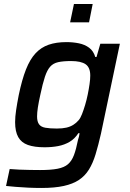

<svg xmlns="http://www.w3.org/2000/svg" viewBox="-20 -727 645 953"><path d="M186 206Q154 206 120.5 204.5Q87 203 58 200.5Q29 198 10 196L28 112Q50 114 76 115Q102 116 129 116.5Q156 117 179 117Q233 117 266 110.5Q299 104 317.5 88Q336 72 347 43Q358 14 367 -32Q370 -40 372 -49Q374 -58 375 -66H369Q351 -38 325.5 -23Q300 -8 269 -2Q238 4 201 4Q151 4 118.5 -7.5Q86 -19 70.5 -46.5Q55 -74 55 -121Q55 -147 60 -180.5Q65 -214 73 -255Q89 -332 109 -382.5Q129 -433 156.5 -462.5Q184 -492 221.5 -505Q259 -518 310 -518Q342 -518 371.5 -512Q401 -506 422.5 -490Q444 -474 453 -444H459L478 -510H575L481 -63Q468 -6 454.5 38.5Q441 83 421.5 114.5Q402 146 372 166Q342 186 296.5 196Q251 206 186 206ZM262 -89Q290 -89 309.5 -93.5Q329 -98 344 -107.5Q359 -117 370 -130Q379 -140 387 -160.5Q395 -181 402.5 -206Q410 -231 415.5 -258Q421 -285 424.5 -309.5Q428 -334 428 -352Q428 -392 405 -408Q382 -424 333 -424Q294 -424 269 -418.5Q244 -413 229 -396Q214 -379 203 -346Q192 -313 180 -256Q172 -220 168 -194Q164 -168 164 -149Q164 -124 173.5 -110.5Q183 -97 205 -93Q227 -89 262 -89ZM328 -616 347 -707H440L422 -616Z"/></svg>

Font: Saira Thin Medium
Style: Italic
Weight: 500
Italic angle: -12°
Version: Version 1.101